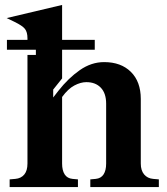

<svg xmlns="http://www.w3.org/2000/svg" viewBox="-20 -756 676 776"><path d="M295 -31V0H19V-31L42 -33Q65 -35 78 -50.5Q91 -66 91 -95V-534H125V-555H8V-595H91V-601Q91 -626 81 -639Q71 -652 38 -668L7 -683L231 -736V-595H363V-555H231V-439L195 -394V-362L216 -389Q256 -440 302.5 -472.5Q349 -505 401 -505Q469 -505 509 -465.5Q549 -426 549 -356V-95Q549 -67 562.5 -51Q576 -35 599 -33L622 -31V0H345V-31L367 -33Q388 -35 398.5 -51Q409 -67 409 -95V-337Q409 -379 387.5 -401.5Q366 -424 329 -424Q306 -424 280.5 -410.5Q255 -397 231 -364V-95Q231 -67 241.5 -51Q252 -35 273 -33Z"/></svg>

Font: Redaction
Style: Bold
Weight: 700
Designer: Jeremy Mickel / Forest Young
Foundry: MCKL
Version: Version 2.001; Redaction Bold